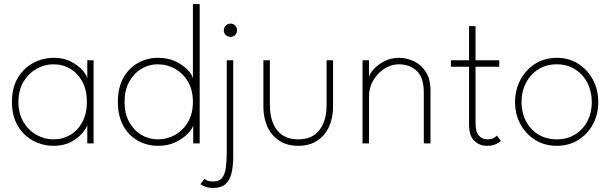

<svg xmlns="http://www.w3.org/2000/svg" viewBox="-20 -708 3013 948"><path d="M411 0V-91Q408 -77 387.8 -52.2Q367.5 -27.5 331.5 -7.8Q295.5 12 246 12Q191.5 12 144.2 -13Q97 -38 68 -86.5Q39 -135 39 -205Q39 -275 68 -323.5Q97 -372 144.2 -397.2Q191.5 -422.5 246 -422.5Q295.5 -422.5 331.8 -403.2Q368 -384 388.8 -359.5Q409.5 -335 411 -319V-410.5H442V0ZM71 -205Q71 -147 96 -105.5Q121 -64 160.5 -42Q200 -20 243 -20Q290.5 -20 328 -42.5Q365.5 -65 387.2 -106.5Q409 -148 409 -205Q409 -262 387.2 -303.5Q365.5 -345 328 -367.8Q290.5 -390.5 243 -390.5Q200 -390.5 160.5 -368.2Q121 -346 96 -304.5Q71 -263 71 -205Z M761 12Q706.5 12 661.2 -13Q616 -38 589 -86.5Q562 -135 562 -205Q562 -275 589 -323.5Q616 -372 661.2 -397.2Q706.5 -422.5 761 -422.5Q811 -422.5 849 -403.8Q887 -385 909 -360.5Q931 -336 932.5 -319V-688H966V0H934V-91Q932.5 -76 910.5 -51.5Q888.5 -27 850 -7.5Q811.5 12 761 12ZM758 -20Q805.5 -20 845.2 -42.5Q885 -65 908.8 -106.5Q932.5 -148 932.5 -205Q932.5 -262 908.8 -303.5Q885 -345 845.2 -367.8Q805.5 -390.5 758 -390.5Q715.5 -390.5 678.2 -368.2Q641 -346 618 -304.5Q595 -263 595 -205Q595 -147 618 -105.5Q641 -64 678.2 -42Q715.5 -20 758 -20Z M1034 220Q1010 220 993 213.8Q976 207.5 969.5 201.5L989.5 174.5Q995 179.5 1003.8 183.8Q1012.5 188 1033.5 188Q1063 188 1077 169.8Q1091 151.5 1095.2 119Q1099.5 86.5 1099.5 44V-410.5H1131.5V63Q1131.5 112 1123 147.2Q1114.5 182.5 1093.2 201.2Q1072 220 1034 220ZM1118 -526Q1104 -526 1094.5 -535.5Q1085 -545 1085 -558.5Q1085 -567.5 1089.5 -575Q1094 -582.5 1101.5 -587Q1109 -591.5 1118 -591.5Q1127.5 -591.5 1134.8 -587Q1142 -582.5 1146.2 -575Q1150.5 -567.5 1150.5 -558.5Q1150.5 -545 1141.2 -535.5Q1132 -526 1118 -526Z M1312.5 -189.5Q1312.5 -111.5 1347.8 -65.8Q1383 -20 1452.5 -20Q1522 -20 1557.2 -65.8Q1592.5 -111.5 1592.5 -189.5V-410.5H1624.5V-181Q1624.5 -126 1604.5 -82.2Q1584.5 -38.5 1546.2 -13.2Q1508 12 1452.5 12Q1397.5 12 1359 -13.2Q1320.5 -38.5 1300.5 -82.2Q1280.5 -126 1280.5 -181V-410.5H1312.5Z M1949.5 -422.5Q1987 -422.5 2023 -406Q2059 -389.5 2082.2 -353.8Q2105.5 -318 2105.5 -261V0H2072.5V-250.5Q2072.5 -326 2037.5 -358.2Q2002.5 -390.5 1948.5 -390.5Q1912.5 -390.5 1879 -369.5Q1845.5 -348.5 1823.8 -312.5Q1802 -276.5 1802 -232V0H1770V-410.5H1802V-326.5Q1805 -344.5 1825.5 -367Q1846 -389.5 1878.5 -406Q1911 -422.5 1949.5 -422.5Z M2206.5 -410.5H2296V-579H2328V-410.5H2445V-378.5H2328V-101Q2328 -55.5 2345 -37.8Q2362 -20 2385 -20Q2408.5 -20 2420 -28Q2431.5 -36 2433.5 -38.5L2453 -12Q2450.5 -9.5 2442 -3.5Q2433.5 2.5 2419.2 7.2Q2405 12 2384 12Q2347.5 12 2321.8 -12.8Q2296 -37.5 2296 -93V-378.5H2206.5Z M2729 12Q2669 12 2622.5 -17Q2576 -46 2549.5 -95Q2523 -144 2523 -204Q2523 -264 2549.5 -313.8Q2576 -363.5 2622.5 -393Q2669 -422.5 2729 -422.5Q2789 -422.5 2835.2 -393Q2881.5 -363.5 2907.8 -313.8Q2934 -264 2934 -204Q2934 -144 2907.8 -95Q2881.5 -46 2835.2 -17Q2789 12 2729 12ZM2729 -20Q2781 -20 2820 -44.2Q2859 -68.5 2880.5 -110.2Q2902 -152 2902 -204Q2902 -256 2880.5 -298.2Q2859 -340.5 2820 -365.5Q2781 -390.5 2729 -390.5Q2677 -390.5 2637.8 -365.5Q2598.5 -340.5 2576.8 -298.2Q2555 -256 2555 -204Q2555 -152 2576.8 -110.2Q2598.5 -68.5 2637.8 -44.2Q2677 -20 2729 -20Z"/></svg>

Font: League Spartan Extralight
Style: Regular
Weight: 200
Foundry: The League of Moveable Type
Version: Version 2.300; ttfautohint (v1.8.3)